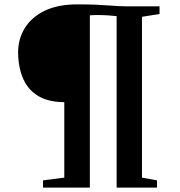

<svg xmlns="http://www.w3.org/2000/svg" viewBox="-20 -855 820 875"><path d="M273 -45.5V-389.5Q202.5 -389.5 156 -416.5Q109.5 -443.5 86.5 -494.2Q63.5 -545 62.5 -615Q62.5 -678 93.5 -727.8Q124.5 -777.5 184.2 -806.2Q244 -835 331 -835Q380 -835 412 -833.8Q444 -832.5 469.2 -830.5Q494.5 -828.5 520.8 -827.2Q547 -826 583.5 -826H707V-791L627 -778.5V-45.5L695.5 -33V0H511.5V-781.5Q495 -783.5 471.5 -785Q448 -786.5 419.5 -786.5Q410 -786.5 401.2 -786Q392.5 -785.5 389.5 -785V0H176V-33Z"/></svg>

Font: Merriweather 96pt
Style: Bold
Weight: 700
Version: Version 2.100